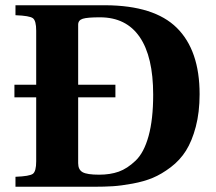

<svg xmlns="http://www.w3.org/2000/svg" viewBox="-20 -712 823 732"><path d="M35 -341V-389H118V-595Q118 -633 105.5 -642.5Q93 -652 39 -654V-692H382Q568 -691 654 -606Q741 -520 741 -353Q741 -284 726.5 -229Q712 -174 689 -137.5Q666 -101 631 -74.5Q596 -48 562.5 -34Q529 -20 485.5 -12Q442 -4 410 -2Q378 0 338 0H39V-38Q93 -40 105.5 -49.5Q118 -59 118 -97V-341ZM278 -90Q278 -65 295 -55.5Q312 -46 358 -46Q400 -46 432.5 -57.5Q465 -69 497 -99.5Q529 -130 546.5 -193.5Q564 -257 564 -351Q564 -496 512.5 -571Q461 -646 361 -646Q313 -646 295.5 -640.5Q278 -635 278 -618V-389H420V-341H278Z"/></svg>

Font: Heuristica
Style: Bold
Weight: 700
Version: Version 1.0.2